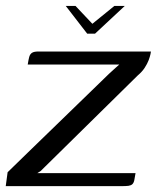

<svg xmlns="http://www.w3.org/2000/svg" viewBox="-27 -636 536 656"><path d="M197.6 -615.8H230.9L288.6 -554.7L363.8 -615.8H399.4L297.7 -521H270.9ZM100.6 -44.5H436.1Q433.8 -29.3 431.8 -20.1Q429.8 -10.9 425.1 -6.6Q420.4 -2.3 411.8 -1.1Q403.2 0 387.5 0H-7.4L-1 -47.5Q-0.5 -48 18.2 -66.2Q37 -84.4 67.9 -114.6Q98.9 -144.7 136.7 -181.3Q174.5 -217.9 213.5 -255.8Q252.6 -293.6 287 -327.1Q321.5 -360.6 345.6 -384Q358 -395.4 367.4 -403.8Q376.7 -412.2 380.5 -415.5H67.7Q70.3 -431.8 72.8 -441.3Q75.4 -450.9 82.1 -455.4Q88.8 -460 104 -460H488.7Q488.7 -459 487.1 -450.8Q485.4 -442.5 480.9 -430.3Q476.3 -418.2 467.4 -404.5Q458.5 -390.8 444 -378.6L111.7 -51.5Z"/></svg>

Font: Genos Thin
Style: Italic
Weight: 100
Italic angle: -8°
Designer: Robert E. Leuschke
Foundry: Robert E. Leuschke
Version: Version 1.010